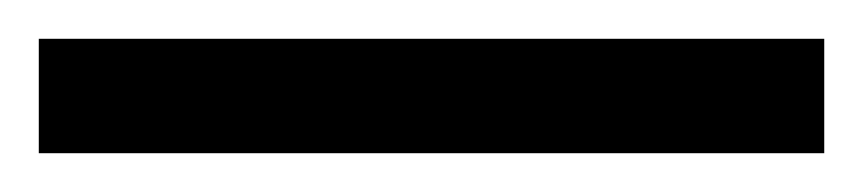

<svg xmlns="http://www.w3.org/2000/svg" viewBox="-25 -839 445 99"><path d="M-5 -760V-819H400V-760Z"/></svg>

Font: Noto Serif Lao Condensed SemiBold
Style: Regular
Weight: 600
Width: 3
Designer: Monotype Design Team
Foundry: Monotype Imaging Inc.
Version: Version 2.003; ttfautohint (v1.8.4.7-5d5b)